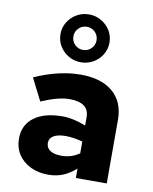

<svg xmlns="http://www.w3.org/2000/svg" viewBox="-92 -903 783 980"><g transform="rotate(10 300.0 -413.0)"><path d="M225 8Q173 8 132.5 -12Q92 -32 69.5 -67Q47 -102 47 -148Q47 -219 100 -258.5Q153 -298 248 -298Q302 -298 368 -272V-316Q368 -391 266 -391Q237 -391 201.5 -381.5Q166 -372 121 -353L63 -468Q190 -524 302 -524Q409 -524 468.5 -473Q528 -422 528 -330V0H368V-49Q334 -19 300 -5.5Q266 8 225 8ZM196 -151Q196 -126 217 -112.5Q238 -99 275 -99Q327 -99 368 -128V-189Q346 -195 323.5 -198.5Q301 -202 279 -202Q240 -202 218 -189Q196 -176 196 -151ZM290 -586Q255 -586 226 -603Q197 -620 180 -648Q163 -676 163 -710Q163 -744 180 -772Q197 -800 226 -817Q255 -834 290 -834Q325 -834 354 -817Q383 -800 400 -772Q417 -744 417 -710Q417 -676 400 -648Q383 -620 354 -603Q325 -586 290 -586ZM290 -650Q315 -650 332.5 -667.5Q350 -685 350 -710Q350 -735 332.5 -752.5Q315 -770 290 -770Q265 -770 247.5 -752.5Q230 -735 230 -710Q230 -685 247.5 -667.5Q265 -650 290 -650Z"/></g></svg>

Font: Red Hat Mono
Style: Bold
Weight: 700
Monospace: yes
Designer: Pentagram, MCKL
Foundry: Pentagram, MCKL
Version: Version 1.023; ttfautohint (v1.8.3)